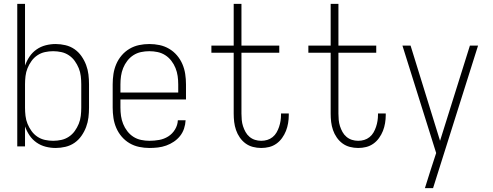

<svg xmlns="http://www.w3.org/2000/svg" viewBox="-20 -755 2540 990"><path d="M267 8Q241 8 215.5 1.5Q190 -5 168.5 -20Q147 -35 132.5 -56.5Q118 -78 109 -103V0H69V-735H109V-417Q118 -442 132.5 -463.5Q147 -485 168.5 -500Q190 -515 215.5 -521.5Q241 -528 267 -528Q292 -528 317.5 -522Q343 -516 364 -501.5Q385 -487 400 -465.5Q415 -444 424 -420Q433 -396 436 -371Q439 -346 439 -320V-200Q439 -174 436 -149Q433 -124 424 -100Q415 -76 400 -54.5Q385 -33 364 -18.5Q343 -4 317.5 2Q292 8 267 8ZM254 -29Q275 -29 296 -33.5Q317 -38 335 -50Q353 -62 365.5 -79.5Q378 -97 386 -116.5Q394 -136 396.5 -157.5Q399 -179 399 -200V-320Q399 -341 396.5 -362.5Q394 -384 386 -403.5Q378 -423 365.5 -440.5Q353 -458 335 -470Q317 -482 296 -486.5Q275 -491 254 -491Q233 -491 212 -486.5Q191 -482 173 -470Q155 -458 142.5 -440.5Q130 -423 122 -403.5Q114 -384 111.5 -362.5Q109 -341 109 -320V-200Q109 -179 111.5 -157.5Q114 -136 122 -116.5Q130 -97 142.5 -79.5Q155 -62 173 -50Q191 -38 212 -33.5Q233 -29 254 -29Z M750 8Q724 8 697.5 2.5Q671 -3 648 -16.5Q625 -30 607.5 -50.5Q590 -71 579.5 -95.5Q569 -120 565 -146.5Q561 -173 561 -200V-320Q561 -347 565 -373.5Q569 -400 579.5 -424.5Q590 -449 607.5 -469.5Q625 -490 648 -503.5Q671 -517 697 -522.5Q723 -528 750 -528Q777 -528 803 -522.5Q829 -517 852 -503.5Q875 -490 892.5 -469.5Q910 -449 920.5 -424.5Q931 -400 935 -373.5Q939 -347 939 -320V-242H601V-200Q601 -178 604 -157Q607 -136 615 -116Q623 -96 636.5 -78.5Q650 -61 668 -49.5Q686 -38 707.5 -33.5Q729 -29 750 -29Q776 -29 801 -33.5Q826 -38 847.5 -51.5Q869 -65 882.5 -87.5Q896 -110 897 -135H937Q936 -113 929 -92Q922 -71 908.5 -54Q895 -37 876.5 -24.5Q858 -12 837 -4.5Q816 3 794 5.5Q772 8 750 8ZM601 -278H899V-320Q899 -342 896 -363Q893 -384 885 -404Q877 -424 863.5 -441.5Q850 -459 832 -470.5Q814 -482 793 -486.5Q772 -491 750 -491Q728 -491 707 -486.5Q686 -482 668 -470.5Q650 -459 636.5 -441.5Q623 -424 615 -404Q607 -384 604 -363Q601 -342 601 -320Z M1327 8Q1305 8 1284 2.5Q1263 -3 1246 -15.5Q1229 -28 1216.5 -46Q1204 -64 1197 -84.5Q1190 -105 1187.5 -126Q1185 -147 1185 -169V-483H1070V-520H1185V-735H1225V-520H1420V-483H1225V-169Q1225 -153 1226.5 -136.5Q1228 -120 1233 -104.5Q1238 -89 1246 -74.5Q1254 -60 1266.5 -49.5Q1279 -39 1294.5 -34Q1310 -29 1327 -29Q1343 -29 1358 -33.5Q1373 -38 1385.5 -48Q1398 -58 1406 -72Q1414 -86 1419 -101Q1424 -116 1426.5 -131.5Q1429 -147 1429 -163V-170H1469V-161Q1469 -141 1465.5 -120Q1462 -99 1454.5 -80Q1447 -61 1434.5 -43.5Q1422 -26 1405 -14Q1388 -2 1368 3Q1348 8 1327 8Z M1827 8Q1805 8 1784 2.5Q1763 -3 1746 -15.5Q1729 -28 1716.5 -46Q1704 -64 1697 -84.5Q1690 -105 1687.5 -126Q1685 -147 1685 -169V-483H1570V-520H1685V-735H1725V-520H1920V-483H1725V-169Q1725 -153 1726.5 -136.5Q1728 -120 1733 -104.5Q1738 -89 1746 -74.5Q1754 -60 1766.5 -49.5Q1779 -39 1794.5 -34Q1810 -29 1827 -29Q1843 -29 1858 -33.5Q1873 -38 1885.5 -48Q1898 -58 1906 -72Q1914 -86 1919 -101Q1924 -116 1926.5 -131.5Q1929 -147 1929 -163V-170H1969V-161Q1969 -141 1965.5 -120Q1962 -99 1954.5 -80Q1947 -61 1934.5 -43.5Q1922 -26 1905 -14Q1888 -2 1868 3Q1848 8 1827 8Z M2171 215Q2178 193 2185 170.5Q2192 148 2199 126L2229 34L2055 -520H2097L2249 -29L2403 -520H2445L2213 215Z"/></svg>

Font: Iosevka Extralight
Style: Regular
Weight: 200
Monospace: yes
Designer: Belleve Invis
Foundry: Belleve Invis
Version: Version 32.0.1; ttfautohint (v1.8.4)